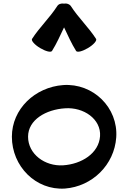

<svg xmlns="http://www.w3.org/2000/svg" viewBox="-20 -1061 744 1115"><path d="M282 -765C309 -808 330 -856 352 -902C374 -856 395 -808 422 -765C429 -755 459 -763 491 -782C523 -801 544 -825 538 -835C495 -902 435 -958 392 -1025C384 -1037 368 -1043 352 -1040C335 -1043 319 -1037 312 -1025C269 -958 209 -902 166 -835C160 -825 181 -801 213 -782C245 -763 275 -755 282 -765ZM357 34C516 22 644 -104 655 -263C667 -436 521 -579 347 -567C183 -555 49 -428 49 -267C49 -95 188 45 357 34ZM143 -267C143 -366 248 -425 357 -432C466 -440 568 -369 561 -270C554 -170 453 -108 347 -101C241 -94 143 -166 143 -267Z"/></svg>

Font: Nupuram Expanded Bold
Style: Regular
Weight: 700
Width: 7
Designer: Santhosh Thottingal (santhosh.thottingal@gmail.com)
Foundry: SMC
Version: Version 1.000